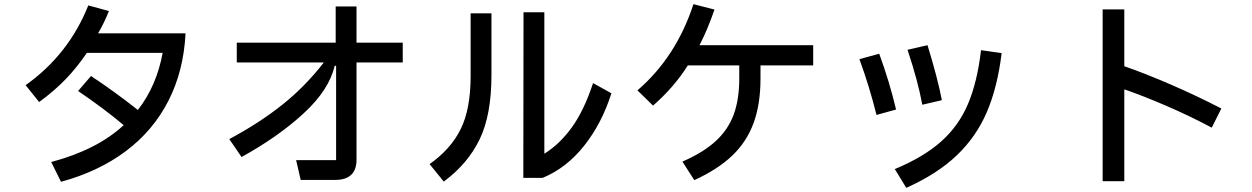

<svg xmlns="http://www.w3.org/2000/svg" viewBox="-20 -835 6010 922"><path d="M871 -675Q862 -494 788.5 -350.5Q715 -207 584 -109Q453 -11 273 38L226 -57Q445 -115 574 -234Q479 -314 355 -398L417 -470Q525 -399 642 -307Q732 -422 761 -581H397Q351 -513 297.5 -457Q244 -401 168 -345L103 -426Q310 -573 404 -809L503 -782Q480 -724 451 -675Z M1914 -630V-535H1692V-68Q1692 29 1589 29H1424L1402 -66H1594V-519H1587Q1561 -404 1438.5 -291Q1316 -178 1140 -81L1081 -167Q1225 -244 1335 -331.5Q1445 -419 1535 -535H1117V-630H1592V-804H1692V-630Z M2916 -387Q2870 -242 2785 -135Q2700 -28 2586 19H2493L2494 -776H2594V-97Q2667 -142 2725.5 -222.5Q2784 -303 2828 -436ZM2240 -771H2340V-474Q2340 -284 2283.5 -166.5Q2227 -49 2111 37L2043 -47Q2145 -119 2192.5 -215.5Q2240 -312 2240 -470Z M3885 -618V-521H3632V-459Q3632 -334 3598.5 -243.5Q3565 -153 3495.5 -87Q3426 -21 3314 30L3257 -59Q3358 -103 3417.5 -158Q3477 -213 3503.5 -285.5Q3530 -358 3530 -458V-521H3283Q3217 -416 3116 -328L3041 -401Q3227 -561 3310 -815L3411 -789Q3376 -688 3339 -618Z M4409 -332Q4388 -446 4338 -596L4434 -618Q4483 -458 4503 -354ZM4277 -23Q4416 -81 4500 -156Q4584 -231 4628.5 -336Q4673 -441 4691 -594L4790 -580Q4770 -416 4719 -297Q4668 -178 4574 -88.5Q4480 1 4332 67ZM4189 -283Q4155 -420 4107 -551L4202 -577Q4251 -444 4283 -309Z M5799 -222Q5694 -278 5581.5 -326.5Q5469 -375 5379 -406V35H5275V-790H5379V-517Q5480 -482 5604.5 -428Q5729 -374 5845 -314Z"/></svg>

Font: IBM Plex Sans JP Medium
Style: Regular
Weight: 500
Designer: Mike Abbink; Paul van der Laan; Pieter van Rosmalen; Wujin Sim; Yejin Wi; Jinhee Kim; Boomi Park; Yona Kim; Kichan Ma
Foundry: Sandoll Inc.
Version: Version 1.001